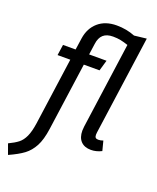

<svg xmlns="http://www.w3.org/2000/svg" viewBox="-232 -849 948 1161"><g transform="rotate(20 242.0 -268.5)"><path d="M476 -67 492 -5Q458 12 424 12Q382 12 359 -12Q336 -36 336 -80Q336 -89 338 -107L415 -660Q388 -669 366 -673.5Q344 -678 317 -678Q276 -678 254 -658Q232 -638 227 -598L217 -527H329L309 -458H208L147 -22Q137 50 114.5 92Q92 134 58 159.5Q24 185 -36 212L-60 146Q-22 128 0.5 110.5Q23 93 38 60.5Q53 28 61 -28L121 -458H39L49 -527H130L141 -603Q151 -670 196.5 -709.5Q242 -749 315 -749Q378 -749 433 -727L512 -736L423 -99Q422 -94 422 -85Q422 -72 427.5 -66.5Q433 -61 445 -61Q460 -61 476 -67Z"/></g></svg>

Font: Fira Sans Condensed
Style: Italic
Weight: 400
Width: 3
Italic angle: -8°
Designer: bBox Type GmbH & Carrois Corporate GbR & Edenspiekermann AG
Foundry: bBox Type GmbH & Carrois Corporate GbR & Edenspiekermann AG
Version: Version 4.301